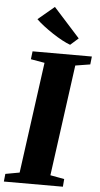

<svg xmlns="http://www.w3.org/2000/svg" viewBox="-77 -1041 561 1079"><g transform="rotate(5 204.0 -501.0)"><path d="M-12.5 0 -8 -43.5 71.5 -58 157 -684.5 79 -698 84.5 -743H419L414 -698L330.5 -684.5L245 -58L324 -43.5L320.5 0ZM291.5 -798Q272 -805 245.2 -819.2Q218.5 -833.5 190.5 -852Q162.5 -870.5 137.5 -889.8Q112.5 -909 96 -925.5L188 -1002.5L336.5 -838Z"/></g></svg>

Font: Merriweather 48pt Black
Style: Italic
Weight: 900
Italic angle: -7.8°
Version: Version 2.101